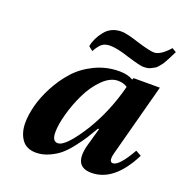

<svg xmlns="http://www.w3.org/2000/svg" viewBox="-127 -812 902 939"><g transform="rotate(20 323.5 -342.5)"><path d="M227 -567Q235 -610 266.5 -649Q298 -688 352 -688Q380 -688 446 -666Q515 -645 538 -646Q571 -649 613 -697L635 -684Q633 -681 624.5 -663.5Q616 -646 614 -642.5Q612 -639 604 -624.5Q596 -610 592.5 -606.5Q589 -603 581 -592.5Q573 -582 566 -579Q559 -576 550 -570.5Q541 -565 530.5 -563.5Q520 -562 508 -562Q492 -562 423 -583Q360 -604 324 -604Q297 -604 281.5 -592Q266 -580 249 -549ZM61 -108Q61 -149 74 -199Q87 -249 115.5 -303Q144 -357 183.5 -401Q223 -445 282 -473.5Q341 -502 409 -502Q452 -502 480 -485L484 -494H621L520 -115Q508 -68 531 -68Q563 -68 618 -165L647 -149Q566 12 448 12Q350 12 386 -114L411 -202H405Q384 -166 370 -144Q356 -122 330 -88.5Q304 -55 281 -36Q258 -17 225.5 -2.5Q193 12 159 12Q109 12 85 -22.5Q61 -57 61 -108ZM215 -115Q215 -68 244 -68Q285 -68 364 -194Q432 -306 467 -442Q447 -456 418 -456Q378 -456 339 -417.5Q300 -379 273.5 -324.5Q247 -270 231 -212.5Q215 -155 215 -115Z"/></g></svg>

Font: Lingua Franca
Style: Bold Italic
Weight: 700
Italic angle: -13°
Version: Version 1.19